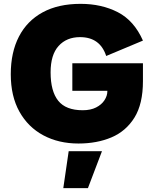

<svg xmlns="http://www.w3.org/2000/svg" viewBox="-20 -735 797 998"><path d="M388 11Q285 11 205.5 -31.5Q126 -74 81 -154.5Q36 -235 36 -349Q36 -463 78.5 -545Q121 -627 202 -671Q283 -715 399 -715Q508 -715 592.5 -671.5Q677 -628 723 -524L532 -444Q500 -542 396 -542Q326 -542 284.5 -496Q243 -450 243 -359Q243 -261 282.5 -211.5Q322 -162 410 -162Q451 -162 479.5 -176.5Q508 -191 523 -214Q538 -237 538 -261V-263H356V-406H723V-313Q723 -195 679 -124Q635 -53 559.5 -21Q484 11 388 11ZM510 51 437 243H309L337 51Z"/></svg>

Font: Prodigy Sans ExtraBold
Style: Regular
Weight: 800
Designer: Wei Huang
Foundry: Wei Huang
Version: Version 1.003; ttfautohint (v1.8.3)